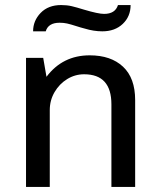

<svg xmlns="http://www.w3.org/2000/svg" viewBox="-20 -740 633 760"><path d="M385 -616Q351 -616 315 -627Q306 -629 298.5 -631.5Q291 -634 284 -636Q259 -644 245.5 -647Q232 -650 216 -650Q171 -650 161 -616H111Q111 -658 141 -689Q171 -720 222 -720Q245 -720 264 -715.5Q283 -711 312 -702Q369 -685 392 -685Q436 -685 447 -720H497Q497 -675 466 -645.5Q435 -616 385 -616ZM515 -344V0H421V-327Q421 -446 313 -446Q277 -446 246 -427Q215 -408 196 -375.5Q177 -343 177 -304V0H83V-511H151L164 -436Q228 -521 335 -521Q419 -521 467 -476Q515 -431 515 -344Z"/></svg>

Font: Chivo
Style: Regular
Weight: 400
Designer: Hector Gatti
Foundry: Omnibus-Type
Version: Version 1.006; ttfautohint (v1.4.1)